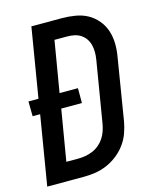

<svg xmlns="http://www.w3.org/2000/svg" viewBox="-111 -812 722 888"><g transform="rotate(-15 250.0 -367.5)"><path d="M4 0 59 -332H23L22 -403H70L125 -735H272Q304 -735 336 -729.5Q368 -724 394 -709.5Q420 -695 439.5 -671.5Q459 -648 468.5 -619Q478 -590 478.5 -558Q479 -526 473 -493L425 -199Q420 -171 410 -143.5Q400 -116 382 -92Q364 -68 340 -49.5Q316 -31 288.5 -19.5Q261 -8 233 -4Q205 0 177 0ZM119 -88H176Q193 -88 210.5 -91Q228 -94 245 -101Q262 -108 276.5 -120Q291 -132 301 -147Q311 -162 317 -179Q323 -196 326 -213L375 -508Q378 -526 378 -543.5Q378 -561 374 -577.5Q370 -594 361 -607.5Q352 -621 338 -630.5Q324 -640 307 -643.5Q290 -647 272 -647H212L171 -403H259V-332H160Z"/></g></svg>

Font: Iosevka Semibold Oblique
Style: Regular
Weight: 600
Italic angle: -9°
Monospace: yes
Designer: Belleve Invis
Foundry: Belleve Invis
Version: Version 32.5.0; ttfautohint (v1.8.4)